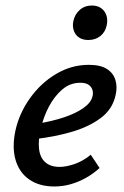

<svg xmlns="http://www.w3.org/2000/svg" viewBox="-20 -665 451 696"><path d="M177 11Q123 11 86.5 -14Q50 -39 36.5 -85Q23 -131 36 -192Q50 -255 89 -309.5Q128 -364 183.5 -397Q239 -430 302 -430Q344 -430 367.5 -415Q391 -400 398.5 -374.5Q406 -349 399 -320Q388 -269 345 -237Q302 -205 240 -187Q178 -169 108 -161L112 -216Q168 -225 211.5 -239.5Q255 -254 282.5 -273.5Q310 -293 315 -315Q318 -324 316 -335.5Q314 -347 303.5 -356Q293 -365 271 -365Q234 -365 205.5 -340.5Q177 -316 157 -278Q137 -240 128 -198Q118 -157 121.5 -125.5Q125 -94 144 -77Q163 -60 196 -60Q220 -60 250.5 -70.5Q281 -81 309 -104L341 -56Q318 -35 291 -20Q264 -5 235.5 3Q207 11 177 11ZM300 -520Q280 -520 266.5 -529Q253 -538 247.5 -554Q242 -570 246 -589Q251 -613 269 -629Q287 -645 313 -645Q333 -645 346.5 -635.5Q360 -626 365.5 -610Q371 -594 367 -574Q362 -549 344 -534.5Q326 -520 300 -520Z"/></svg>

Font: Ysabeau Office SemiBold
Style: Italic
Weight: 600
Italic angle: -12°
Designer: Christian Thalmann (Catharsis Fonts)
Version: Version 2.001;gftools[0.9.30]; featfreeze: tnum,lnum,ss02